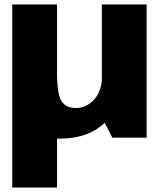

<svg xmlns="http://www.w3.org/2000/svg" viewBox="-20 -613 725 855"><path d="M34.5 222H234V-171.5L34.5 -593ZM480 0H633V-593H433.5V-92ZM234 -593H34.5V-280.5Q34.5 -152 78.2 -73.8Q122 4.5 243.5 4.5Q382.5 4.5 457.2 -77.2Q532 -159 532 -240L434.5 -276.5Q434.5 -209.5 400 -170.8Q365.5 -132 317.5 -132Q273.5 -132 253.8 -163Q234 -194 234 -291Z"/></svg>

Font: Anybody Thin ExtraBold
Style: Regular
Weight: 800
Version: Version 1.113;gftools[0.9.25]